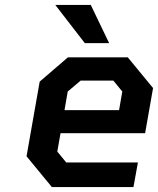

<svg xmlns="http://www.w3.org/2000/svg" viewBox="-20 -754 637 774"><path d="M322 -580 203 -734H346L420 -580ZM189 0 87 -124 140 -425 254 -523H495L597 -399L565 -217H224L211 -143L247 -99H536L518 0ZM240 -310H460L473 -385L437 -429H305L253 -385Z"/></svg>

Font: Tomorrow Medium
Style: Italic
Weight: 500
Italic angle: -10°
Designer: Tony de Marco, Monica Rizzolli
Foundry: Just in Type
Version: Version 2.002